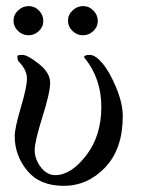

<svg xmlns="http://www.w3.org/2000/svg" viewBox="-20 -602 469 630"><path d="M39.6 -567.9Q54.7 -582 74.2 -582Q93.8 -582 107.9 -567.4Q122.1 -552.7 122.1 -533.2Q122.1 -513.7 107.4 -500Q92.8 -486.3 73.2 -486.3Q53.7 -486.3 39.1 -500.5Q24.4 -514.6 24.4 -534.2Q24.4 -553.7 39.6 -567.9ZM218.3 -567.9Q233.4 -582 252.9 -582Q272.5 -582 286.6 -567.4Q300.8 -552.7 300.8 -533.2Q300.8 -513.7 286.1 -500Q271.5 -486.3 252 -486.3Q232.4 -486.3 217.8 -500.5Q203.1 -514.6 203.1 -534.2Q203.1 -553.7 218.3 -567.9ZM161.1 -27.3Q212.9 -27.3 262.7 -91.8Q312.5 -156.2 312.5 -251Q312.5 -345.7 255.9 -414.1Q255.9 -421.9 274.4 -421.9Q293 -421.9 316.4 -394Q339.8 -366.2 361.3 -314.5Q382.8 -262.7 382.8 -220.7Q382.8 -113.3 325.2 -52.7Q267.6 7.8 189 7.8Q110.4 7.8 69.3 -42Q28.3 -91.8 28.3 -155.3Q28.3 -181.6 48.3 -249Q68.4 -316.4 68.4 -344.7Q68.4 -373 41 -400.4Q37.1 -404.3 37.1 -418Q37.1 -421.9 53.7 -421.9Q70.3 -421.9 107.4 -392.6Q144.5 -363.3 144.5 -330.6Q144.5 -297.9 119.1 -217.8Q93.8 -137.7 93.8 -108.9Q93.8 -80.1 113.8 -53.7Q133.8 -27.3 161.1 -27.3Z"/></svg>

Font: CrimsonText-Roman
Style: Roman
Weight: 400
Version: Version 0.13